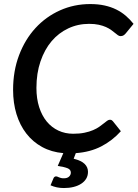

<svg xmlns="http://www.w3.org/2000/svg" viewBox="-20 -748 678 946"><path d="M257 121Q260 121 263.2 122.5Q266.5 124 270.8 125.8Q275 127.5 280.5 129Q286 130.5 294 130.5Q311.5 130.5 320.2 122.2Q329 114 329 102.5Q329 87.5 313 81Q297 74.5 264.5 69.5L292 6.5Q233.5 1.5 187.5 -23.8Q141.5 -49 109.8 -90Q78 -131 61.2 -185.8Q44.5 -240.5 44.5 -305Q44.5 -398.5 74 -476.2Q103.5 -554 155 -610Q206.5 -666 275.8 -697Q345 -728 424.5 -728Q463.5 -728 495.2 -721Q527 -714 552.8 -701.2Q578.5 -688.5 599.5 -670.5Q620.5 -652.5 638 -630.5L599.5 -583.5Q595 -578 589 -574Q583 -570 574 -570Q567.5 -570 561 -574.5Q554.5 -579 546.5 -585.8Q538.5 -592.5 527.8 -600.2Q517 -608 502 -614.8Q487 -621.5 466.8 -626Q446.5 -630.5 419 -630.5Q364 -630.5 316.5 -608.2Q269 -586 234.2 -545Q199.5 -504 179.5 -445.5Q159.5 -387 159.5 -314.5Q159.5 -262 173 -220Q186.5 -178 210.5 -149Q234.5 -120 267.8 -104.5Q301 -89 340.5 -89Q372 -89 396.2 -94Q420.5 -99 438.5 -106.8Q456.5 -114.5 469.2 -123.5Q482 -132.5 491.5 -140.2Q501 -148 508 -153Q515 -158 521.5 -158Q527 -158 530.5 -155.8Q534 -153.5 536 -151L575.5 -101.5Q533 -54.5 478.5 -26.5Q424 1.5 353.5 6.5L343 34Q381 43.5 397.2 59.8Q413.5 76 413.5 98.5Q413.5 117.5 404.8 132.2Q396 147 380.2 157.2Q364.5 167.5 342.8 173Q321 178.5 295 178.5Q276 178.5 259.8 175Q243.5 171.5 229 165L243 131.5Q247 121 257 121Z"/></svg>

Font: Lato Semibold
Style: Italic
Weight: 600
Italic angle: -7°
Designer: Lukasz Dziedzic
Foundry: tyPoland Lukasz Dziedzic
Version: Version 2.006; 2014-01-15